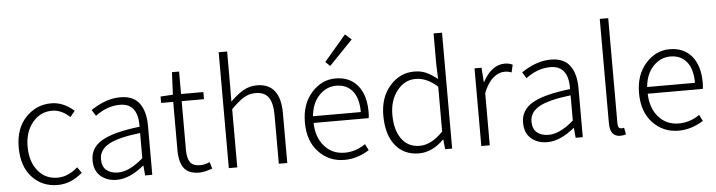

<svg xmlns="http://www.w3.org/2000/svg" viewBox="-50 -1070 4893 1312"><g transform="rotate(-5 2396.5 -414.0)"><path d="M300 13Q193 13 124.5 -61.5Q56 -136 56 -266Q56 -395 128 -471Q200 -547 303 -547Q386 -547 459 -482L426 -442Q369 -496 304 -496Q224 -496 170.5 -431.5Q117 -367 117 -266Q117 -164 168 -100.5Q219 -37 303 -37Q376 -37 442 -96L470 -56Q391 13 300 13Z M706 13Q638 13 594.5 -25Q551 -63 551 -134Q551 -221 631.5 -267.5Q712 -314 891 -335Q895 -496 769 -496Q682 -496 601 -435L575 -477Q678 -547 777 -547Q867 -547 908 -490.5Q949 -434 949 -338V0H900L894 -68H892Q793 13 706 13ZM718 -36Q796 -36 891 -119V-292Q738 -274 673.5 -237Q609 -200 609 -137Q609 -85 639.5 -60.5Q670 -36 718 -36Z M1272 13Q1197 13 1166 -29.5Q1135 -72 1135 -152V-484H1052V-528L1137 -533L1144 -687H1193V-533H1346V-484H1193V-148Q1193 -93 1212.5 -65Q1232 -37 1282 -37Q1311 -37 1347 -52L1361 -7Q1305 13 1272 13Z M1474 0V-795H1532V-567L1531 -451Q1577 -497 1620 -522Q1663 -547 1713 -547Q1875 -547 1875 -341V0H1817V-333Q1817 -417 1789 -456Q1761 -495 1700 -495Q1656 -495 1619 -472.5Q1582 -450 1532 -399V0Z M2267 13Q2161 13 2090 -62.5Q2019 -138 2019 -266Q2019 -391 2088.5 -469Q2158 -547 2253 -547Q2350 -547 2404.5 -481.5Q2459 -416 2459 -299Q2459 -276 2456 -257H2078Q2080 -159 2133.5 -97.5Q2187 -36 2273 -36Q2349 -36 2415 -82L2437 -39Q2354 13 2267 13ZM2078 -303H2406Q2406 -398 2365.5 -447.5Q2325 -497 2254 -497Q2186 -497 2136 -444.5Q2086 -392 2078 -303ZM2225 -635 2194 -665 2344 -841 2387 -803Z M2778 13Q2676 13 2616.5 -60.5Q2557 -134 2557 -266Q2557 -391 2626 -469Q2695 -547 2793 -547Q2838 -547 2873.5 -531.5Q2909 -516 2952 -482L2948 -578V-795H3006V0H2958L2951 -67H2949Q2869 13 2778 13ZM2788 -38Q2867 -38 2948 -122V-430Q2874 -496 2799 -496Q2722 -496 2670.5 -430Q2619 -364 2619 -266Q2619 -161 2663.5 -99.5Q2708 -38 2788 -38Z M3206 0V-533H3254L3261 -434H3263Q3324 -547 3414 -547Q3445 -547 3468 -535L3456 -483Q3433 -492 3407 -492Q3368 -492 3329.5 -459.5Q3291 -427 3264 -358V0Z M3659 13Q3591 13 3547.5 -25Q3504 -63 3504 -134Q3504 -221 3584.5 -267.5Q3665 -314 3844 -335Q3848 -496 3722 -496Q3635 -496 3554 -435L3528 -477Q3631 -547 3730 -547Q3820 -547 3861 -490.5Q3902 -434 3902 -338V0H3853L3847 -68H3845Q3746 13 3659 13ZM3671 -36Q3749 -36 3844 -119V-292Q3691 -274 3626.5 -237Q3562 -200 3562 -137Q3562 -85 3592.5 -60.5Q3623 -36 3671 -36Z M4159 13Q4088 13 4088 -79V-795H4146V-73Q4146 -37 4170 -37Q4178 -37 4189 -39L4198 7Q4178 13 4159 13Z M4559 13Q4453 13 4382 -62.5Q4311 -138 4311 -266Q4311 -391 4380.5 -469Q4450 -547 4545 -547Q4642 -547 4696.5 -481.5Q4751 -416 4751 -299Q4751 -276 4748 -257H4370Q4372 -159 4425.5 -97.5Q4479 -36 4565 -36Q4641 -36 4707 -82L4729 -39Q4646 13 4559 13ZM4370 -303H4698Q4698 -398 4657.5 -447.5Q4617 -497 4546 -497Q4478 -497 4428 -444.5Q4378 -392 4370 -303Z"/></g></svg>

Font: Noto Sans Korean Light
Style: Regular
Weight: 300
Designer: Ryoko NISHIZUKA  (kana & ideographs); Paul D. Hunt (Latin, Greek & Cyrillic); Wenlong ZHANG  (bopomofo); Sandoll Communi
Foundry: Adobe Systems Incorporated
Version: Version 1.000;PS 1;hotconv 1.0.78;makeotf.lib2.5.61930